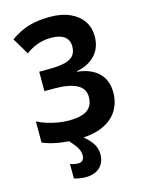

<svg xmlns="http://www.w3.org/2000/svg" viewBox="-139 -805 844 1124"><g transform="rotate(-15 283.0 -243.5)"><path d="M501.5 -547.4Q501.5 -477.1 459.7 -432.9Q418 -388.7 347.7 -376V-372.6Q432.1 -363.8 476.8 -319.3Q521.5 -274.9 521.5 -201.7Q521.5 -140.1 492.2 -92.5Q462.9 -44.9 403.1 -17.6Q343.3 9.8 252 9.8Q186 9.8 133.1 0.7Q80.1 -8.3 39.6 -25.9V-154.3Q64.9 -140.6 97.4 -130.4Q129.9 -120.1 163.8 -114.5Q197.8 -108.9 227.1 -108.9Q306.2 -108.9 341.3 -134.8Q376.5 -160.6 376.5 -212.4Q376.5 -264.2 329.1 -288.3Q281.7 -312.5 196.8 -312.5H133.8V-430.2H190.9Q254.9 -430.2 291.7 -440.2Q328.6 -450.2 344 -470.9Q359.4 -491.7 359.4 -523.9Q359.4 -562.5 332 -583.3Q304.7 -604 251.5 -604Q206.5 -604 168 -589.8Q129.4 -575.7 97.2 -551.3L37.1 -651.9Q70.3 -675.8 105.7 -691.9Q141.1 -708 182.9 -716.1Q224.6 -724.1 277.3 -724.1Q347.2 -724.1 397.2 -701.7Q447.3 -679.2 474.4 -639.6Q501.5 -600.1 501.5 -547.4ZM252.9 107.9Q252.9 83 237.8 58.8Q222.7 34.7 189.5 0H273.4Q311 28.3 333 59.1Q355 89.8 355 127.9Q355 177.7 324.2 207.3Q293.5 236.8 238.8 236.8Q217.8 236.8 200.4 233.6Q183.1 230.5 168 226.1V138.2Q176.3 141.6 189.7 144.5Q203.1 147.5 216.3 147.5Q232.9 147.5 242.9 137.7Q252.9 127.9 252.9 107.9Z"/></g></svg>

Font: Open Sans SemiCondensed
Style: Bold
Weight: 700
Width: 4
Designer: Monotype Design Team
Foundry: Monotype Imaging Inc.
Version: Version 3.003